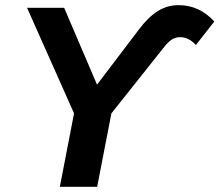

<svg xmlns="http://www.w3.org/2000/svg" viewBox="-20 -718 844 738"><path d="M803.7 -635.3 732.9 -544.9Q719.2 -560.1 704.1 -567.6Q689 -575.2 672.4 -575.2Q653.8 -575.2 639.2 -565.2Q624.5 -555.2 608.4 -534.2L408.2 -282.2L353.5 0H210L264.6 -282.2L84 -688H226.6L353 -392.6L514.2 -605Q549.3 -651.9 585.9 -675Q622.6 -698.2 666.5 -698.2Q746.6 -698.2 803.7 -635.3Z"/></svg>

Font: Arimo
Style: Italic
Weight: 400
Italic angle: -12°
Designer: Steve Matteson
Foundry: Monotype Imaging Inc.
Version: Version 1.33